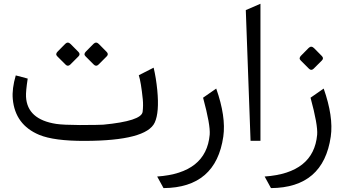

<svg xmlns="http://www.w3.org/2000/svg" viewBox="-20 -738 1806 1005"><path d="M424.3 -0.5Q262.7 0 185.1 -32.2Q59.1 -85 46.9 -219.7Q42 -272.9 62.5 -343.3L125 -326.7Q114.7 -259.8 116.2 -231.9Q122.1 -112.8 274.4 -89.4Q311.5 -84 397.5 -83.5Q506.8 -84 520.5 -85.4Q720.2 -104.5 726.6 -152.8Q730.5 -185.1 727.5 -217.3Q718.3 -307.6 706.5 -344.2L784.2 -383.8Q796.9 -330.6 803.2 -266.6Q814.5 -149.9 790 -96.7Q746.1 -1.5 424.3 -0.5ZM497.4 -507.7 538.1 -466.5Q550.1 -454.5 538.6 -443L495.8 -400.1Q483.3 -387.6 470.7 -400.1L427.9 -443Q415.9 -454.5 429.5 -468L469.2 -508.3Q483.3 -521.9 497.4 -507.7ZM349.5 -507.7 390.3 -466.5Q402.3 -454.5 390.8 -443L348 -400.1Q334.9 -387.6 322.9 -400.1L280 -443Q268 -454.5 281.6 -468L321.3 -508.3Q334.9 -521.9 349.5 -507.7Z M1148.9 -23.4Q1110.4 244.6 835.9 246.6L802.7 186Q1059.6 168 1077.6 -32.7Q1082 -83 1043 -226.6L1111.8 -274.4Q1163.6 -127.4 1148.9 -23.4Z M1266.6 -685.1 1343.3 -718.3V-1H1291.5Z M1711.4 -23.4Q1672.9 244.6 1398.4 246.6L1365.2 186Q1622.1 168 1640.1 -32.7Q1644.5 -83 1605.5 -226.6L1674.3 -274.4Q1726.1 -127.4 1711.4 -23.4ZM1623.6 -486.3 1664.4 -445Q1676.4 -433 1664.9 -421.5L1622 -378.6Q1609 -366.1 1597 -378.6L1554.1 -421.5Q1542.1 -433 1555.7 -446.6L1595.4 -486.8Q1609 -500.4 1623.6 -486.3Z"/></svg>

Font: Elshan
Style: Regular
Weight: 400
Foundry: DejaVu fonts team - Redesigned by Saber Rastikerdar (Samim font) - Edited by Jalil Hamdollahi
Version: Version 0.9.9; ttfautohint (v1.4.1.5-446e)